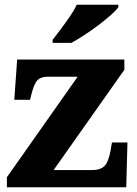

<svg xmlns="http://www.w3.org/2000/svg" viewBox="-20 -786 576 806"><path d="M9 0V-42L306 -464H181Q154 -464 139.5 -451.5Q125 -439 114 -398L106 -367H40L52 -536H502V-493L205 -72H365Q401 -72 418 -88.5Q435 -105 444 -153L450 -188H515L510 0ZM201 -619Q216 -638 235.5 -664Q255 -690 273.5 -717Q292 -744 302 -766H477V-756Q468 -743 445.5 -723Q423 -703 394 -681Q365 -659 335 -639.5Q305 -620 280 -606H201Z"/></svg>

Font: Noto Serif Tibetan ExtraBold
Style: Regular
Weight: 800
Version: Version 2.103